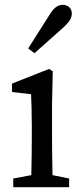

<svg xmlns="http://www.w3.org/2000/svg" viewBox="-20 -777 338 797"><path d="M267 -36V0H35V-36L110 -50Q111 -88 111.5 -132.5Q112 -177 112 -210V-260Q112 -301 111 -328.5Q110 -356 109 -386L30 -395V-430L184 -491L199 -481L196 -345V-210Q196 -177 196.5 -132.5Q197 -88 198 -50ZM184 -713Q199 -738 212.5 -747.5Q226 -757 240 -757Q255 -757 266.5 -748Q278 -739 278 -720Q278 -709 271.5 -696Q265 -683 243 -663L123 -556L97 -576Z"/></svg>

Font: SourceSerifPro
Style: Book
Weight: 400
Designer: Frank Grießhammer
Foundry: Adobe Systems Incorporated
Version: Version 1.014;PS Version 1.0;hotconv 1.0.73;makeotf.lib2.5.5